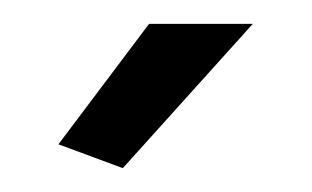

<svg xmlns="http://www.w3.org/2000/svg" viewBox="-20 -750 262 161"><path d="M83 -609 29 -629 105 -730H192Z"/></svg>

Font: PTCRaleway Medium
Style: Italic
Weight: 500
Italic angle: -12°
Designer: Matt McInerney, Pablo Impallari, Rodrigo Fuenzalida
Foundry: Matt McInerney, Pablo Impallari, Rodrigo Fuenzalida
Version: Version 3.000g; ttfautohint (v1.5) -l 8 -r 28 -G 28 -x 14 -D